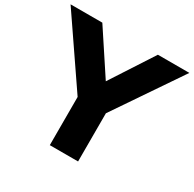

<svg xmlns="http://www.w3.org/2000/svg" viewBox="-211 -1008 1205 1194"><g transform="rotate(30 391.5 -411.5)"><path d="M-35 -823 291 -346V0H494V-346L818 -823H592L394 -518L193 -823Z"/></g></svg>

Font: Rabbid Highway Sign IV
Style: Blk
Weight: 400
Foundry: Cannot Into Space Fonts
Version: Version 0.277